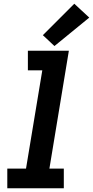

<svg xmlns="http://www.w3.org/2000/svg" viewBox="-20 -1006 497 1026"><path d="M19 0H321V-105H244L348 -735H129V-630H206L119 -105H19ZM271 -760 457 -912 377 -986 209 -818Z"/></svg>

Font: Iosevka Sparkle Oblique
Style: Bold
Weight: 700
Italic angle: -9°
Designer: Belleve Invis
Foundry: Belleve Invis
Version: Version 4.5.0; ttfautohint (v1.8.3)